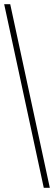

<svg xmlns="http://www.w3.org/2000/svg" viewBox="-20 -780 259 921"><path d="M190 121H219L29 -760H0Z"/></svg>

Font: Noto Serif Hebrew ExtraCondensed Thin
Style: Regular
Weight: 100
Width: 2
Designer: Monotype Design Team
Foundry: Monotype Imaging Inc.
Version: Version 2.004